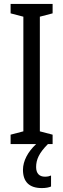

<svg xmlns="http://www.w3.org/2000/svg" viewBox="-20 -734 323 978"><path d="M164 117C164 79 179 45 224 0H248V-48L183 -65V-649L248 -666V-714H34V-666L99 -649V-65L34 -48V0H164C122 39 97 86 97 131C97 192 129 224 193 224C213 224 229 221 240 216V160C233 163 224 166 209 166C180 166 164 149 164 117Z"/></svg>

Font: Noto Sans Sinhala ExtraCondensed
Style: Regular
Weight: 400
Width: 2
Designer: Jelle Bosma - Monotype Design Team
Foundry: Monotype Imaging Inc.
Version: Version 2.006